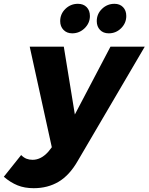

<svg xmlns="http://www.w3.org/2000/svg" viewBox="-115 -786 780 1008"><path d="M645 -541 293 59Q250 134 193 168Q136 202 62 202Q14 202 -23 187Q-60 172 -95 142L-4 28Q10 42 24.5 47.5Q39 53 56 53Q101 53 139 10L157 -13L41 -541H220L278 -185L465 -541ZM357 -702Q357 -665 329.5 -638Q302 -611 264 -611Q236 -611 218.5 -629Q201 -647 201 -675Q201 -713 228.5 -739.5Q256 -766 294 -766Q323 -766 340 -748.5Q357 -731 357 -702ZM548 -702Q548 -665 521 -638Q494 -611 456 -611Q427 -611 410 -629Q393 -647 393 -675Q393 -713 420.5 -739.5Q448 -766 486 -766Q514 -766 531 -748.5Q548 -731 548 -702Z"/></svg>

Font: Gontserrat
Style: Bold Italic
Weight: 700
Italic angle: -11.3°
Designer: Julieta Ulanovsky
Foundry: Julieta Ulanovsky
Version: Version 6.001